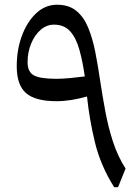

<svg xmlns="http://www.w3.org/2000/svg" viewBox="-20 -775 579 795"><path d="M500 -77.1 468.8 0H452.6Q396.5 -89.4 373.3 -184.8Q350.1 -280.3 340.3 -375.5Q307.6 -366.2 275.9 -361.1Q244.1 -356 213.9 -356Q126 -356 87.6 -389.6Q49.3 -423.3 49.3 -500.5Q49.3 -569.3 70.8 -627.2Q92.3 -685.1 129.9 -720.2Q167.5 -755.4 216.3 -755.4Q265.1 -755.4 295.9 -730.2Q326.7 -705.1 345 -660.9Q363.3 -616.7 374.5 -559.8Q385.7 -502.9 395 -439Q404.3 -377.4 416.3 -313Q428.2 -248.5 448 -187.7Q467.8 -127 500 -77.1ZM331.1 -458.5Q322.3 -520.5 308.8 -568.8Q295.4 -617.2 270.8 -645Q246.1 -672.9 203.1 -672.9Q172.9 -672.9 148.2 -651.4Q123.5 -629.9 108.9 -594.5Q94.2 -559.1 94.2 -517.1Q94.2 -477.1 120.4 -462.9Q146.5 -448.7 212.9 -448.7Q238.8 -448.7 270 -451.7Q301.3 -454.6 331.1 -458.5Z"/></svg>

Font: Pinar DS2-Regular
Style: Regular
Weight: 400
Designer: Amin Abedi
Version: Version 2.000